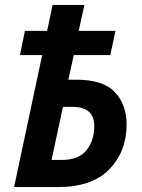

<svg xmlns="http://www.w3.org/2000/svg" viewBox="-20 -758 577 778"><path d="M215 0Q353 0 423 -72Q493 -144 493 -254Q493 -333 446 -384Q399 -435 290 -435H257L279 -535H427L448 -633H299L322 -738H193L171 -633H81L61 -535H151L37 0ZM235 -325H273Q362 -325 362 -247Q362 -189 330.5 -149.5Q299 -110 231 -110H189Z"/></svg>

Font: Noto Sans UI SemiCondensed
Style: Bold Italic
Weight: 700
Width: 4
Designer: Monotype Design Team
Foundry: Monotype Imaging Inc.
Version: 1.001